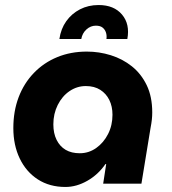

<svg xmlns="http://www.w3.org/2000/svg" viewBox="-20 -730 682 763"><path d="M240 13Q177 13 130.5 -17Q84 -47 58.5 -100Q33 -153 33 -221Q33 -288 54 -343.5Q75 -399 114.5 -440Q154 -481 207.5 -503Q261 -525 325 -525Q374 -525 420.5 -510.5Q467 -496 504 -466.5Q541 -437 563 -391.5Q585 -346 585 -283Q585 -269 583.5 -255Q582 -241 578 -220L542 0H390L402 -78H399Q370 -36 327 -11.5Q284 13 240 13ZM297 -121Q333 -121 362.5 -142Q392 -163 409.5 -197.5Q427 -232 427 -274Q427 -307 414.5 -332.5Q402 -358 378.5 -373Q355 -388 321 -388Q286 -388 256.5 -368Q227 -348 209.5 -313Q192 -278 192 -236Q192 -200 205 -174Q218 -148 241 -134.5Q264 -121 297 -121ZM216 -575Q222 -616 243.5 -646Q265 -676 298 -693Q331 -710 372 -710Q433 -710 465 -672Q497 -634 486 -575H403Q405 -589 401 -601Q397 -613 387.5 -620.5Q378 -628 361 -628Q340 -628 323.5 -613Q307 -598 303 -575Z"/></svg>

Font: MuseoModerno
Style: Bold Italic
Weight: 700
Italic angle: -9°
Designer: Pablo Cosgaya, Héctor Gatti, Marcela Romero, and the Authors of The MuseoModerno Project.
Foundry: Omnibus-Type Team
Version: Version 1.003